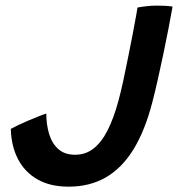

<svg xmlns="http://www.w3.org/2000/svg" viewBox="-20 -672 650 701"><path d="M230.5 9.5Q163 9.5 116.5 -17.2Q70 -44 45.5 -91.5Q21 -139 19.5 -201.5Q28.5 -206.5 45 -214.5Q61.5 -222.5 81 -230.8Q100.5 -239 118.5 -246.2Q136.5 -253.5 149 -257.5Q149 -217 159.5 -182.5Q170 -148 193.2 -127.5Q216.5 -107 254 -107Q293 -107 322.2 -130.2Q351.5 -153.5 373.5 -197.5Q395.5 -241.5 412 -302.5Q420.5 -333.5 429.8 -376Q439 -418.5 448 -464Q457 -509.5 464.8 -549.2Q472.5 -589 477 -615Q481.5 -641 482 -644.5Q497.5 -647.5 516.2 -649.5Q535 -651.5 551.5 -651.5Q569 -651.5 583.2 -650.8Q597.5 -650 610 -648Q604.5 -616 595.8 -571Q587 -526 576.8 -476.8Q566.5 -427.5 556 -381Q545.5 -334.5 536.5 -300Q509.5 -195 467.2 -126.5Q425 -58 366.2 -24.2Q307.5 9.5 230.5 9.5Z"/></svg>

Font: Grandstander Thin Medium
Style: Italic
Weight: 500
Italic angle: -15°
Version: Version 1.200